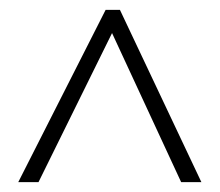

<svg xmlns="http://www.w3.org/2000/svg" viewBox="-20 -733 445 389"><path d="M17 -364 194 -713H223L388 -364H347L207 -666L58 -364Z"/></svg>

Font: Noto Sans Gujarati ExtraCondensed ExtraLight
Style: Regular
Weight: 200
Width: 2
Designer: Jelle Bosma - Monotype Design Team, Universal Thirst
Foundry: Monotype Imaging Inc.
Version: Version 2.106; ttfautohint (v1.8.4.7-5d5b)